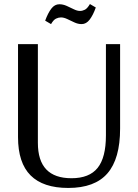

<svg xmlns="http://www.w3.org/2000/svg" viewBox="-20 -918 682 948"><path d="M317 10Q193 10 131 -52Q69 -114 69 -241V-700H167V-213Q167 -125 208.5 -81.5Q250 -38 333 -38Q421 -38 462 -89Q503 -140 503 -249V-700H573V-283Q573 -134 510.5 -62Q448 10 317 10ZM232 -799 203 -816Q217 -854 233.5 -875.5Q250 -897 273 -897Q291 -897 309 -889Q327 -881 344 -872.5Q361 -864 375 -864Q387 -864 399 -870Q411 -876 424 -898L453 -881Q440 -844 423 -821.5Q406 -799 383 -799Q365 -799 347 -807.5Q329 -816 312 -824Q295 -832 281 -832Q269 -832 256.5 -826Q244 -820 232 -799Z"/></svg>

Font: Sutasoma
Style: Regular
Weight: 400
Designer: Izhar Fathurrohim, Akbar Rohmanto, Arusyal Khofiqoini
Foundry: Kiwari Kolektiv
Version: Version 1.102